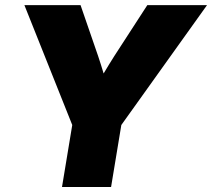

<svg xmlns="http://www.w3.org/2000/svg" viewBox="-20 -748 848 768"><path d="M228 0 269 -248 77.6 -727.5H302.2L372.6 -523.4Q378.4 -506.3 383.8 -489Q389.2 -471.7 394.5 -454.1Q404.8 -471.7 415.5 -489Q426.3 -506.3 437 -523.4L569.3 -727.5H808.1L465.3 -248L424.3 0Z"/></svg>

Font: Inter Display Black
Style: Italic
Weight: 900
Italic angle: -9.39999°
Designer: Rasmus Andersson
Foundry: rsms
Version: Version 4.000;git-a52131595